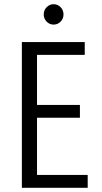

<svg xmlns="http://www.w3.org/2000/svg" viewBox="-20 -893 486 913"><path d="M84 0V-693H383V-632H156V-394H360V-333H156V-61H397V0ZM235 -776Q216 -776 202 -790Q188 -804 188 -824Q188 -845 202 -859Q216 -873 235 -873Q254 -873 268 -859Q282 -845 282 -824Q282 -804 268 -790Q254 -776 235 -776Z"/></svg>

Font: Ubuntu Sans Condensed
Style: Regular
Weight: 400
Width: 3
Designer: Dalton Maag Ltd
Foundry: Dalton Maag Ltd
Version: Version 1.006; ttfautohint (v1.8.4.7-5d5b)